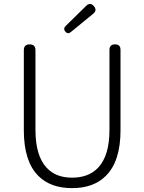

<svg xmlns="http://www.w3.org/2000/svg" viewBox="-20 -958 745 991"><path d="M352 13Q241 13 178 -50Q103 -125 103 -285V-699Q103 -729 133 -729Q163 -729 163 -699V-288Q163 -155 220 -93Q267 -41 352 -41Q438 -41 487 -93Q545 -155 545 -288V-701Q545 -729 574 -729Q602 -729 602 -701V-507V-285Q602 -125 526 -50Q463 13 352 13ZM317 -795Q305 -810 318 -823L425 -928Q446 -948 464.5 -926.5Q483 -905 461 -887L406 -842L345 -792Q330 -780 317 -795Z"/></svg>

Font: GenSenRounded TW L
Style: Regular
Weight: 300
Version: Version 1.501;PS 1;hotconv 16.6.51;makeotf.lib2.5.65220